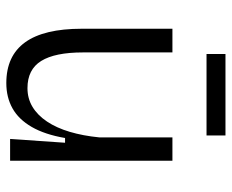

<svg xmlns="http://www.w3.org/2000/svg" viewBox="-83 -639 734 608"><g transform="rotate(90 284.0 -335.0)"><path d="M243 12Q157 12 114 -47.5Q71 -107 71 -227V-514H146V-231Q146 -142 173 -98.5Q200 -55 259 -55Q292 -55 318.5 -71Q345 -87 365 -117Q385 -147 397.5 -189Q410 -231 415 -282V-514H489V-223V0H420L432 -174H417Q406 -110 382 -68.5Q358 -27 323 -7.5Q288 12 243 12ZM151 -622V-682H409V-622Z"/></g></svg>

Font: Bricolage Grotesque 24pt Light
Style: Regular
Weight: 300
Designer: Mathieu Triay
Foundry: Atelier Triay
Version: Version 1.001;gftools[0.9.33.dev8+g029e19f]